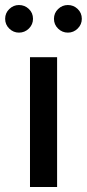

<svg xmlns="http://www.w3.org/2000/svg" viewBox="-42 -745 346 765"><path d="M77.5 0V-517H185.5V0ZM33.5 -615Q11.5 -615 -5 -631Q-21.5 -647 -21.5 -670Q-21.5 -693 -5 -709Q11.5 -725 33.5 -725Q56.5 -725 73 -709.2Q89.5 -693.5 89.5 -670Q89.5 -647.5 73 -631.2Q56.5 -615 33.5 -615ZM228.5 -615Q206 -615 189.5 -631Q173 -647 173 -670Q173 -693 189.5 -709Q206 -725 228.5 -725Q251 -725 267.5 -709.2Q284 -693.5 284 -670Q284 -647.5 267.5 -631.2Q251 -615 228.5 -615Z"/></svg>

Font: Expletus Sans Medium
Style: Regular
Weight: 500
Version: Version 7.500